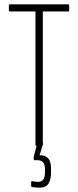

<svg xmlns="http://www.w3.org/2000/svg" viewBox="-20 -675 361 888"><path d="M148 0Q144 0 144 -5V-622H26Q21 -622 21 -627V-650Q21 -655 26 -655H296Q300 -655 300 -650V-627Q300 -622 296 -622H178V-5Q178 0 173 0ZM163 193Q152 193 144 192Q136 191 128 190Q124 189 124 185V168Q124 163 128 163Q134 164 140.5 165Q147 166 156 166Q175 166 181.5 153.5Q188 141 188 119V109Q188 86 179.5 76Q171 66 154 66H140Q136 66 136 60Q136 57 136 52.5Q136 48 137 46L152 -11Q154 -15 157 -15H176Q180 -15 179 -9L163 43H168Q189 43 202.5 57Q216 71 216 105V121Q216 156 204 174.5Q192 193 163 193Z"/></svg>

Font: Sofia Sans Extra Condensed ExtraLight
Style: Regular
Weight: 250
Designer: Botio Nikoltchev, Ani Petrova
Foundry: lettersoup
Version: Version 4.101